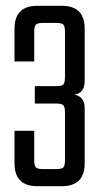

<svg xmlns="http://www.w3.org/2000/svg" viewBox="-20 -642 362 662"><path d="M98 -532V-430H30V-543Q30 -622 109 -622H193Q272 -622 272 -543V-364Q272 -319 235 -316Q272 -310 272 -269V-79Q272 0 193 0H109Q30 0 30 -79V-191H98V-90Q98 -70 104 -64.5Q110 -59 129 -59H173Q192 -59 198 -64.5Q204 -70 204 -90V-254Q204 -274 198 -279.5Q192 -285 173 -285H100V-345H173Q192 -345 198 -350.5Q204 -356 204 -376V-532Q204 -552 198 -557.5Q192 -563 173 -563H129Q110 -563 104 -557.5Q98 -552 98 -532Z"/></svg>

Font: Teko Light
Style: Regular
Weight: 300
Designer: Manushi Parikh, Jonny Pinhorn
Foundry: Indian Type Foundry
Version: Version 1.105;PS 1.0;hotconv 1.0.78;makeotf.lib2.5.61930; tt